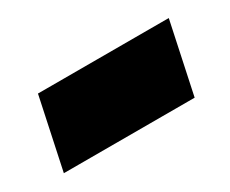

<svg xmlns="http://www.w3.org/2000/svg" viewBox="-43 -636 450 375"><g transform="rotate(-30 182.0 -448.0)"><path d="M349 -528 315 -368H20L54 -528Z"/></g></svg>

Font: Bona Nova
Style: Bold
Weight: 700
Designer: Mateusz Machalski
Foundry: Capitalics
Version: Version 4.001; ttfautohint (v1.8.3)